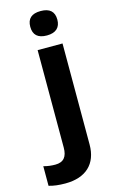

<svg xmlns="http://www.w3.org/2000/svg" viewBox="-212 -815 664 1110"><g transform="rotate(-15 120.5 -260.0)"><path d="M34.2 240.2C157.2 240.2 227.1 174.8 227.1 59.1V-545.9H78.1V37.1C78.1 91.8 56.2 120.1 5.9 120.1C-18.1 120.1 -41 117.2 -64 110.8V228C-36.6 236.3 -3.9 240.2 34.2 240.2ZM71.8 -687C71.8 -638.2 98.6 -613.8 152.8 -613.8C207 -613.8 233.9 -640.6 233.9 -687C233.9 -735.4 207 -759.8 152.8 -759.8C98.6 -759.8 71.8 -735.4 71.8 -687Z"/></g></svg>

Font: Samim
Style: Bold
Weight: 700
Foundry: DejaVu fonts team - Redesigned by Saber Rastikerdar
Version: Version 4.0.5